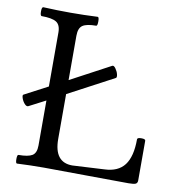

<svg xmlns="http://www.w3.org/2000/svg" viewBox="-77 -736 754 810"><g transform="rotate(10 300.5 -331.5)"><path d="M48.8 2.9Q43 2.9 43 -15.6Q43 -34.2 48.8 -34.2Q89.8 -34.2 107.4 -44.9Q125 -55.7 125 -87.9V-280.8L54.2 -244.1Q46.9 -240.2 37.8 -250.2Q28.8 -260.3 24.7 -272.9Q20.5 -285.6 24.9 -288.1L125 -340.8V-571.8Q125 -605 106.2 -616.5Q87.4 -627.9 43.9 -627.9Q37.1 -627.9 37.1 -647Q37.1 -666 43.9 -666Q102.5 -663.1 161.1 -663.1Q218.3 -663.1 276.9 -666Q282.7 -666 282.7 -647Q282.7 -627.9 276.9 -627.9Q236.8 -627.9 219.5 -616.5Q202.1 -605 202.1 -571.8V-381.8L373 -473.1Q379.4 -476.6 387.7 -465.1Q396 -453.6 398.9 -441.7Q401.9 -429.7 397.9 -425.8L202.1 -321.8V-129.9Q202.1 -29.8 279.8 -29.8L416 -37.1Q474.6 -39.1 502.2 -75.4Q529.8 -111.8 529.8 -186Q529.8 -193.4 547.4 -193.4Q564.9 -193.4 564.9 -186V-16.1Q564.9 -4.9 557.4 -1Q549.8 2.9 526.9 2.9Q466.3 2.9 345.2 1.5Q224.1 0 163.1 0Q106 0 48.8 2.9Z"/></g></svg>

Font: Junicode SmCond
Style: Regular
Weight: 400
Width: 4
Designer: Peter S. Baker
Version: Version 2.206